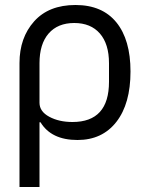

<svg xmlns="http://www.w3.org/2000/svg" viewBox="-20 -548 592 768"><path d="M58 200V-296Q58 -397 116.5 -462.5Q175 -528 282 -528Q389 -528 445.5 -458.5Q502 -389 502 -262Q502 -133 445.5 -60.5Q389 12 290 12Q185 12 142 -59H138V200ZM270 -60Q416 -60 416 -221V-295Q416 -372 379.5 -414Q343 -456 277 -456Q211 -456 174.5 -414Q138 -372 138 -295V-137Q138 -102 177 -81Q216 -60 270 -60Z"/></svg>

Font: Anuphan
Style: Regular
Weight: 400
Designer: Mike Abbink, Paul van der Laan, Pieter van Rosmalen, Mint Tantisuwanna
Foundry: Bold Monday; Cadson Demak
Version: Version 3.002;hotconv 1.0.109;makeotfexe 2.5.65596